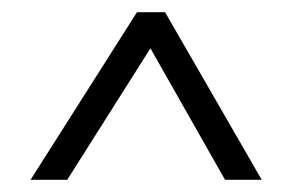

<svg xmlns="http://www.w3.org/2000/svg" viewBox="-20 -731 478 314"><path d="M348 -437 226 -652 90 -437H30L204 -711H250L408 -437Z"/></svg>

Font: Wallpoet
Style: Regular
Weight: 400
Designer: Lars Berggren
Foundry: Lars Berggren
Version: Version 1.000